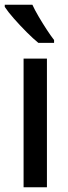

<svg xmlns="http://www.w3.org/2000/svg" viewBox="-30 -786 286 806"><path d="M167 0H69V-540H167ZM106 -766Q116 -744 132.5 -716Q149 -688 166 -662Q183 -636 197 -618V-606H131Q110 -623 82 -651Q54 -679 28.5 -708Q3 -737 -10 -757V-766Z"/></svg>

Font: Noto Sans Arabic UI Cn Md
Style: Regular
Weight: 500
Width: 3
Designer: Monotype Design Team, Nadine Chahine and Nizar Qandah
Foundry: Monotype Imaging Inc.
Version: Version 2.010; ttfautohint (v1.8.4.7-5d5b)